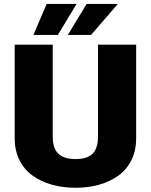

<svg xmlns="http://www.w3.org/2000/svg" viewBox="-20 -922 750 954"><path d="M146 -748.5 212 -902.5H360.5L267.5 -748.5ZM317 -748.5 410.5 -902.5H565.5L432.5 -748.5ZM53 -234.5V-700H242V-243.5Q242 -184.5 270 -158Q298 -131.5 355.5 -131.5Q412.5 -131.5 439.8 -158Q467 -184.5 467 -245V-700H656.5V-234.5Q656.5 -174 633 -126.5Q609.5 -79 568 -49.2Q526.5 -19.5 472.5 -4.2Q418.5 11 355.5 11Q292.5 11 238.2 -4.2Q184 -19.5 142.2 -49.2Q100.5 -79 76.8 -126.5Q53 -174 53 -234.5Z"/></svg>

Font: League Mono ExtraBold
Style: Regular
Weight: 800
Width: 6
Designer: Tyler Finck
Foundry: The League of Moveable Type / Tyler Finck
Version: Version 2.210